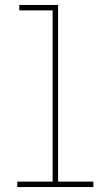

<svg xmlns="http://www.w3.org/2000/svg" viewBox="-20 -757 448 777"><path d="M50 0V-22H193V-715H58V-737H215V-22H358V0Z"/></svg>

Font: Tomorrow Thin
Style: Regular
Weight: 250
Designer: Tony de Marco, Monica Rizzolli
Foundry: Just in Type
Version: Version 2.002